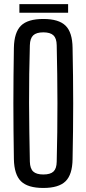

<svg xmlns="http://www.w3.org/2000/svg" viewBox="-20 -899 417 926"><path d="M189 7.5Q114 7.5 81.2 -24.8Q48.5 -57 47 -131.5Q46 -200.5 45.2 -267Q44.5 -333.5 44.5 -400Q44.5 -466.5 45.2 -533Q46 -599.5 47 -668.5Q48.5 -743 81.2 -775.2Q114 -807.5 189 -807.5Q263.5 -807.5 296.2 -775.2Q329 -743 330 -668.5Q331.5 -599.5 332.2 -532.5Q333 -465.5 333 -399.5Q333 -333.5 332.2 -267Q331.5 -200.5 330 -131.5Q329 -57 296.2 -24.8Q263.5 7.5 189 7.5ZM189 -57.5Q223 -57.5 238 -71.8Q253 -86 253.5 -119Q255.5 -190 256.2 -260.8Q257 -331.5 257 -402Q257 -472.5 256 -542.2Q255 -612 253.5 -681Q253 -714 237.8 -728.5Q222.5 -743 189 -743Q155.5 -743 140.2 -728.5Q125 -714 124 -681Q122 -612 121 -542.2Q120 -472.5 120.2 -402Q120.5 -331.5 121.5 -260.8Q122.5 -190 124 -119Q125 -86 140.2 -71.8Q155.5 -57.5 189 -57.5ZM73.5 -879H308.5V-837.5H73.5Z"/></svg>

Font: Big Shoulders Display Thin Medium
Style: Regular
Weight: 500
Version: Version 2.002